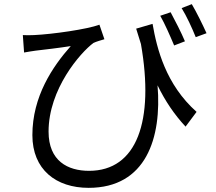

<svg xmlns="http://www.w3.org/2000/svg" viewBox="-20 -839 1040 925"><path d="M802 -780 752 -763C774 -725 800 -665 819 -620L871 -640C854 -681 822 -743 802 -780ZM904 -819 855 -800C878 -763 905 -705 923 -660L975 -679C956 -721 926 -782 904 -819ZM90 -670 96 -586C116 -590 133 -592 152 -595C188 -599 271 -609 321 -617C233 -518 136 -374 136 -188C136 -22 250 66 407 66C684 66 760 -175 739 -428C776 -352 820 -287 874 -229L927 -300C779 -432 736 -603 715 -724L636 -701L659 -627C724 -256 640 -16 409 -16C307 -16 214 -63 214 -205C214 -410 367 -585 430 -632C444 -639 470 -646 483 -650L459 -720C401 -698 232 -674 144 -670C125 -669 105 -669 90 -670Z"/></svg>

Font: Source Han Sans JP
Style: Regular
Weight: 400
Designer: Ryoko NISHIZUKA 西塚涼子 (kana, bopomofo & ideographs); Paul D. Hunt (Latin, Greek & Cyrillic); Sandoll Communications 산돌커뮤니
Foundry: Adobe
Version: Version 2.004;hotconv 1.0.118;makeotfexe 2.5.65603